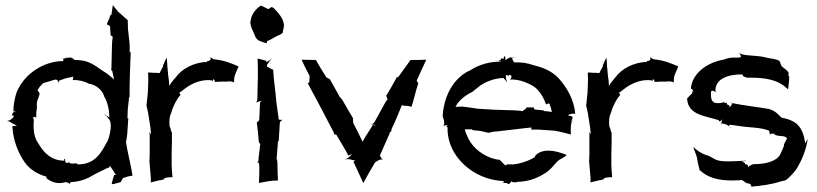

<svg xmlns="http://www.w3.org/2000/svg" viewBox="-20 -673 3052 717"><path d="M8 -221C11 -221 17 -219 20 -216C20 -216 36 -207 43 -204C38 -204 30 -201 27 -203C26 -199 27 -208 26 -211C26 -165 41 -116 65 -78C84 -45 115 -24 154 -13C153 -12 153 -9 153 -8C172 8 197 16 225 7V8L226 7V5C226 7 232 9 233 10L232 9H233C235 10 239 12 239 14H240C240 12 243 8 244 8C245 7 246 6 246 7H247C271 6 294 -1 312 -10C340 -27 367 -38 384 -47C389 -46 390 -49 390 -55C395 -48 401 -38 405 -32C407 -29 410 -23 414 -20C412 -20 408 -20 406 -19C403 -8 399 3 397 15C408 14 420 10 431 7L439 -8C450 -12 463 -16 475 -17C469 -57 456 -104 450 -145L451 -144C453 -156 456 -173 456 -186L459 -229C459 -230 460 -231 460 -231H458C457 -231 456 -231 456 -230C456 -240 457 -252 457 -263L462 -309C463 -309 464 -311 464 -311V-346L465 -393L468 -477C468 -478 469 -479 469 -480H468C468 -479 467 -478 466 -478C465 -477 464 -476 464 -475C465 -486 464 -498 464 -510L458 -564C458 -575 457 -588 457 -598C444 -608 432 -621 419 -631V-632C413 -639 408 -646 402 -653H401C400 -642 398 -629 396 -618L392 -616C389 -603 382 -592 379 -583V-582C382 -581 388 -578 391 -575L393 -542C394 -540 400 -536 401 -536C399 -525 398 -510 398 -498L396 -417C396 -415 395 -412 394 -412V-411C395 -412 398 -410 399 -409C401 -398 404 -386 406 -376C398 -384 388 -391 380 -398C335 -425 320 -449 259 -449C253 -455 245 -461 233 -457C230 -456 226 -455 222 -454H221L220 -453L219 -454C222 -456 225 -457 228 -459H229C230 -460 231 -460 230 -459C229 -459 229 -457 228 -457V-458L226 -456C226.5 -456 226.8 -456.8 227 -457C225 -456 223 -455 222 -454H221C220 -454 220 -453 220 -453C219 -453 218 -452 217 -452C218 -452 218 -454 219 -454C218 -454 218 -455 215 -455C216 -454 216 -453 216 -452C217 -449 217 -445 216 -445C147 -445 72 -401 42 -328C35 -306 30 -283 30 -257C34 -257 44 -259 40 -258C28 -255 23 -246 26 -242C28 -242 29 -241 31 -241C33 -241 32 -235 21 -227C18 -224 11 -222 8 -222ZM18 -243H22L18 -244ZM22 -243C23 -243 25 -242 26 -242V-241ZM26 -241H27ZM103 -234C103 -235 110 -238 113 -235C114 -234 114 -233 115 -233C115 -246 116 -260 118 -273C115 -300 125 -304 128 -324C126 -328 122 -334 120 -335C125 -346 133 -355 142 -363C149 -365 161 -368 170 -371C183 -375 197 -382 197 -364L198 -363C198 -366 199 -370 201 -372C213 -376 229 -383 242 -384C243 -384 246 -385 247 -385C254 -388 255 -387 252 -377V-375L253 -374C275 -375 296 -369 313 -360C337 -357 363 -337 369 -313C382 -291 388 -263 388 -238L389 -237C389 -236 388 -236 388 -235C382 -238 376 -242 372 -246L371 -245C376 -242 383 -234 387 -228C395 -217 392 -211 393 -209C394 -209 394 -208 394 -208C394 -185 389 -165 382 -147C358 -104 337 -59 270 -59C270 -60 268 -62 267 -62C263 -65 252 -60 243 -63C242 -64 238 -66 239 -67H238C238 -67 234 -65 232 -65C226 -63 223 -70 222 -73C223 -73 223 -74 224 -74C225 -76 220 -81 219 -79C219 -77 219 -74 220 -73C173 -73 145 -101 126 -133C107 -159 104 -184 106 -223H107C107 -225 104 -231 103 -234ZM213 -455H215C214 -455 214 -456 213 -456ZM222 -454C223 -455 225 -455 226 -456C225 -455 223 -455 222 -454ZM224 10 225 11V8C225 9 225 9 224 10ZM260 -448C261 -448 261 -447 261 -447ZM389 -239C389 -240 390 -241 390 -240C390 -239 389 -239 389 -239Z M527 -278C528 -272 532 -260 533 -252L542 -195C543 -187 543 -179 544 -172C542 -174 538 -177 538 -180H537C537 -178 538 -175 539 -173V-95C539 -88 538 -77 538 -71V-70C538 -63 540 -54 540 -47L542 -24C543 -14 544 -2 543 7L544 8C557 5 573 0 589 -2L597 -9C605 -10 616 -12 624 -11V-12C623 -25 621 -43 621 -57V-99C621 -112 622 -127 622 -140V-179C621 -178 620 -181 620 -181L616 -196V-197L614 -198C611 -216 612 -237 620 -253C627 -279 640 -302 654 -319C655 -318 657 -318 658 -318C658 -318 656 -317 654 -319L655 -320H654V-319C654 -319 653 -320 653 -321C652 -323 651 -325 649 -326C655 -330 662 -335 669 -341C695 -361 731 -378 771 -373C772 -372 774 -369 775 -368C775 -370 774 -372 775 -374C777 -382 783 -371 783 -367H784C802 -368 814 -369 823 -368C829 -369 834 -369 839 -369C843 -369 849 -368 854 -365V-366C854 -378 855 -388 859 -397L871 -425C840 -438 821 -447 777 -452C775 -454 773 -455 771 -456C769 -456 767 -458 766 -460L765 -459C766 -458 767 -454 767 -452C766 -447 759 -445 755 -445C754 -445 753 -446 753 -446L752 -445C753 -445 754 -444 754 -444V-442C703 -440 659 -416 636 -384C627 -374 618 -363 612 -352C612 -358 611 -364 611 -370L608 -392C606 -413 604 -436 603 -457C597 -451 594 -438 589 -429V-425C584 -417 580 -407 576 -400C570 -400 562 -402 554 -401C547 -401 539 -403 534 -402H533C534 -386 534 -366 533 -349L532 -326C531 -311 528 -292 527 -279ZM754 -441C752 -439 747 -440 754 -441Z M915 -585 916 -584C916 -578 918 -573 920 -567C932 -544 932 -527 950 -520C958 -517 967 -513 976 -512H977C976 -513 977 -517 977 -519C990 -524 1005 -534 1015 -539C1024 -542 1031 -546 1036 -551C1036 -561 1042 -571 1040 -582C1038 -602 1023 -622 1003 -642C991 -652 991 -642 982 -639C971 -643 953 -657 950 -649C937 -641 917 -618 916 -594H915ZM936 -289C938 -291 944 -294 948 -294C951 -295 955 -296 958 -297C955 -295 952 -292 951 -289L948 -224C946 -221 941 -216 939 -217V-216C941 -196 945 -169 946 -147L947 -142C948 -141 950 -136 952 -136C950 -116 946 -93 945 -72C944 -70 942 -67 939 -67L940 -66C941 -67 942 -67 944 -66H946C946 -65 946 -64 947 -63L948 -59C949 -36 948 -12 947 10H948C969 6 992 1 1018 1C1017 -20 1016 -44 1016 -65L1015 -74C1015 -75 1014 -79 1013 -80C1014 -100 1017 -122 1018 -143L1020 -146V-147L1021 -148V-149L1025 -215C1026 -219 1032 -224 1034 -225V-226C1031 -225 1024 -225 1021 -227L1012 -292C1009 -333 1002 -374 1000 -413C993 -414 986 -421 977 -424V-428C977 -428 978 -432 977 -432C979 -432 982 -438 983 -439V-440C987 -444 991 -451 995 -453L994 -454C990 -448 980 -446 975 -440C975 -442 975 -445 974 -446C963 -449 953 -452 943 -454H942C943 -432 943 -408 943 -386L941 -301C940 -297 938 -291 936 -289Z M1106 -450C1116 -429 1125 -410 1136 -390C1136 -388 1137 -385 1136 -382L1135 -368V-365C1134 -365 1133 -364 1132 -363C1131 -363 1129 -362 1128 -362C1129 -361 1131 -360 1131 -359C1163 -300 1195 -239 1226 -179C1227 -178 1228 -172 1227 -171C1228 -172 1233 -171 1235 -170H1236C1250 -145 1268 -118 1281 -92H1282C1282 -93 1286 -95 1288 -95C1290 -96 1293 -96 1295 -97C1288.8 -90.8 1277.9 -80.6 1270 -78V-77C1283.6 -82.4 1294.5 -74 1307 -74C1304 -73 1302 -71 1300 -69L1336 9L1337 10C1351 -16 1366 -42 1381 -67L1391 -73C1395 -76 1405 -79 1409 -77V-78C1406 -79 1400 -88 1399 -93L1436 -177C1436 -178 1436 -179 1435 -180C1436 -180 1437 -180 1438 -181C1439 -181 1441 -182 1441 -181L1442 -182C1441 -182 1441 -184 1441 -185L1443 -193C1457 -221 1470 -254 1481 -281C1483 -279 1491 -277 1496 -278C1503 -278 1512 -276 1516 -274L1517 -275C1526 -302 1532 -332 1542 -362L1536 -372C1548 -398 1560 -425 1572 -450H1571C1551 -449 1534 -449 1514 -449H1513L1467 -385C1466 -384 1463 -385 1462 -386H1461C1462 -385 1461 -382 1460 -381C1448 -359 1435 -336 1422 -315V-314C1423 -314 1424 -311 1425 -310V-308C1425 -306 1427 -302 1428 -301C1427 -301 1423 -297 1422 -296L1379 -218C1377 -214 1371 -210 1367 -209V-208C1371.1 -209 1380.1 -207.9 1384 -204C1380 -205 1375 -206 1373 -207C1360 -186 1346 -166 1334 -144C1323 -166 1312 -190 1300 -212L1299 -216V-218L1298 -225C1298 -226 1298 -231 1299 -231L1298 -232C1286 -253 1271 -277 1259 -299L1252 -308C1251 -308 1251 -309 1251 -309L1250 -310H1249C1238 -332 1224 -354 1212 -377L1210 -378L1199 -384C1185 -406 1171 -428 1159 -450V-449C1140 -449 1125 -450 1106 -450Z M1632 -238C1633 -236 1636 -232 1636 -230C1639 -222 1641 -210 1636 -203C1635 -202 1634 -202 1633 -201H1634C1635 -201 1636 -203 1637 -203C1652 -209 1654 -202 1646 -202V-201C1647 -201 1649 -201 1649 -200C1655 -192 1652 -190 1652 -192C1652 -193 1652 -195 1651 -196C1651 -180 1653 -164 1657 -149C1678 -67 1765 1 1862 3C1861 4 1860 6 1859 8L1857 10L1858 11C1859 10 1859 9 1859 8C1862 11 1867 11 1871 10C1878 14 1880 18 1889 6C1889 5 1889 4 1890 3C1890 4 1891 4 1891 5C1894 9 1911 8 1911 7V6C1955 6 1995 -10 2028 -35C2049 -53 2059 -73 2076 -80C2083 -84 2090 -88 2096 -94C2095 -95 2089 -98 2081 -100C2057 -108 2010 -122 1980 -93C1979 -92 1977 -88 1978 -87C1966 -79 1950 -72 1934 -67C1918 -62 1903 -58 1881 -59L1880 -60C1879 -59 1871 -59 1870 -57C1870 -56 1869 -56 1869 -55C1864 -56 1858 -65 1847 -75V-76C1834.4 -77.1 1822.7 -80.1 1812 -84C1772 -99 1738 -129 1723 -169C1720 -175 1717 -183 1716 -190H1742L1745 -187L1774 -184C1784 -182 1795 -179 1803 -177H1804C1812 -179 1824 -182 1834 -182L1937 -194C1946 -195 1956 -196 1965 -197C1964 -196 1964 -194 1964 -193C1965 -192 1964 -190 1964 -190V-189H1992L2050 -185C2071 -182 2094 -175 2111 -171H2112C2111 -185 2110 -216 2119 -225L2118 -226C2118 -223 2115 -221 2113 -219C2115 -227 2123 -236 2114 -239C2111 -240 2105 -241 2101 -242C2103 -243 2104 -243 2105 -246C2106 -247 2108 -245 2112 -247C2117 -249 2124 -249 2128 -248V-249C2124 -298 2099 -345 2065 -382C2038 -410 2004 -422 1971 -430C1949 -438 1925 -441 1900 -440C1900 -441 1899 -442 1898 -443C1894 -447 1893 -454 1893 -457C1890 -456 1891 -462 1881 -457C1877 -455 1870 -451 1867 -447C1868 -451 1868 -457 1866 -461C1864 -468 1866 -466 1861 -457C1860 -455 1860 -453 1861 -452C1860 -453 1855 -455 1854 -455C1852 -456 1849 -451 1848 -447L1849 -446C1849 -445 1849 -444 1850 -443C1809 -443 1769 -432 1737 -411C1694 -393 1664 -354 1648 -312C1640 -290 1634 -264 1633 -240L1634 -239V-236ZM1681 -274C1693 -298 1716 -316 1744 -330C1759 -341 1775 -359 1805 -370C1821 -377 1841 -381 1860 -382C1864.8 -377.2 1869.7 -371.6 1872 -367L1873 -368C1871 -372 1869 -381 1869 -387C1869 -396 1875 -394 1878 -388C1879 -398 1897 -393 1887 -379C1887 -378 1885 -377 1885 -377V-376C1904 -377 1922 -373 1939 -367C1956 -360 1976 -352 1990 -335C2003 -321 2013 -301 2019 -283H2020C2020 -284 2024 -286 2026 -286H2032V-285C2036 -275 2039 -265 2041 -255C2031 -256 2022 -258 2012 -258L2009 -261L1977 -264C1975 -266 1973 -270 1973 -272H1946C1946 -268 1941 -265 1938 -263C1937 -263 1932 -259 1932 -258C1923 -259 1909 -261 1899 -261L1833 -263H1830L1764 -267C1746 -270 1723 -273 1707 -275ZM1847 -443C1839 -450 1845 -449 1848 -447C1847 -445 1847 -443 1847 -443ZM1893 -457C1893 -458 1894 -459 1894 -459H1900C1898 -458 1895 -458 1893 -457ZM1900 -459H1905V-460C1904 -460 1902 -460 1900 -459Z M2169 -278C2170 -272 2174 -260 2175 -252L2184 -195C2185 -187 2185 -179 2186 -172C2184 -174 2180 -177 2180 -180H2179C2179 -178 2180 -175 2181 -173V-95C2181 -88 2180 -77 2180 -71V-70C2180 -63 2182 -54 2182 -47L2184 -24C2185 -14 2186 -2 2185 7L2186 8C2199 5 2215 0 2231 -2L2239 -9C2247 -10 2258 -12 2266 -11V-12C2265 -25 2263 -43 2263 -57V-99C2263 -112 2264 -127 2264 -140V-179C2263 -178 2262 -181 2262 -181L2258 -196V-197L2256 -198C2253 -216 2254 -237 2262 -253C2269 -279 2282 -302 2296 -319C2297 -318 2299 -318 2300 -318C2300 -318 2298 -317 2296 -319L2297 -320H2296V-319C2296 -319 2295 -320 2295 -321C2294 -323 2293 -325 2291 -326C2297 -330 2304 -335 2311 -341C2337 -361 2373 -378 2413 -373C2414 -372 2416 -369 2417 -368C2417 -370 2416 -372 2417 -374C2419 -382 2425 -371 2425 -367H2426C2444 -368 2456 -369 2465 -368C2471 -369 2476 -369 2481 -369C2485 -369 2491 -368 2496 -365V-366C2496 -378 2497 -388 2501 -397L2513 -425C2482 -438 2463 -447 2419 -452C2417 -454 2415 -455 2413 -456C2411 -456 2409 -458 2408 -460L2407 -459C2408 -458 2409 -454 2409 -452C2408 -447 2401 -445 2397 -445C2396 -445 2395 -446 2395 -446L2394 -445C2395 -445 2396 -444 2396 -444V-442C2345 -440 2301 -416 2278 -384C2269 -374 2260 -363 2254 -352C2254 -358 2253 -364 2253 -370L2250 -392C2248 -413 2246 -436 2245 -457C2239 -451 2236 -438 2231 -429V-425C2226 -417 2222 -407 2218 -400C2212 -400 2204 -402 2196 -401C2189 -401 2181 -403 2176 -402H2175C2176 -386 2176 -366 2175 -349L2174 -326C2173 -311 2170 -292 2169 -279ZM2396 -441C2394 -439 2389 -440 2396 -441Z M2545 -304 2546 -303C2550 -243 2615 -240 2665 -224C2662 -220 2666 -218 2672 -222C2674 -224 2677 -226 2678 -228C2676.4 -224.8 2674 -217.8 2674 -213C2679 -210.5 2691.7 -211.3 2701 -202C2702 -202 2702 -202 2703 -201C2702 -202 2701 -202 2701 -202C2702 -203 2705 -205 2704 -208H2705V-207C2714 -206 2725 -205 2736 -203C2778 -196 2821 -198 2852 -185C2853 -182 2855 -172 2855 -170C2856 -172 2858 -174 2861 -174C2869 -172 2873 -175 2873 -175C2873 -175 2872 -174 2871 -172C2884 -160 2916 -171 2919 -154H2918C2915 -149 2904 -127 2908 -133C2908 -125 2900 -112 2893 -95C2878 -70 2839 -60 2795 -60L2793 -59C2791.4 -61.4 2778.8 -53.8 2774 -49C2774 -61.4 2765.9 -58 2762 -60C2762 -61 2762 -61 2763 -62C2764 -63 2756 -70 2746 -69C2746 -69 2760 -71 2765 -72V-73C2721 -71 2668 -66 2649 -79C2641 -83 2626 -93 2614 -95C2600 -100 2584 -110 2569 -124V-123C2572 -113 2579 -98 2582 -87L2588 -56C2590 -50 2592 -42 2593 -36L2594 -37C2623 -9 2664 1 2714 1C2725 1 2734 0 2745 0C2745 1 2746 1 2746 0C2747 0 2746 -4 2757 3C2760 6 2766 11 2768 13H2769C2767 11 2764 9 2764 6L2766 8C2770 14 2780 11 2782 15C2784 17 2786 23 2786 24H2787C2827 20 2860 16 2894 5C2901 3 2908 2 2914 0C2923 -6 2931 -15 2938 -22C2946 -31 2954 -39 2963 -57C2980 -87 2992 -123 2996 -153H2995L2987 -137C2978.3 -201.9 2953.1 -223 2898 -234C2884 -248 2875 -259 2852 -266C2806 -274 2757 -279 2714 -288C2715 -285 2708 -276 2705 -271V-276C2704 -281 2698 -281 2695 -283C2694 -285 2694 -288 2694 -289C2694 -291 2687 -287 2685 -289C2684 -290 2683 -293 2684 -294H2683C2683 -293 2681 -291 2680 -290C2646 -283 2633 -291 2635 -326V-329H2636C2636 -329 2633 -337 2646 -333C2648 -332 2651 -330 2651 -328L2652 -329C2647 -381 2704 -396 2752 -395C2753 -394 2754 -391 2756 -388C2768 -382 2777 -382 2777 -383C2843 -383 2887 -375 2923 -339L2926 -364C2927 -372 2927 -381 2927 -389C2926 -390 2925 -390 2924 -390C2925 -393 2925 -399 2925 -401C2920 -412 2906 -418 2899 -426C2895 -432 2894 -441 2891 -445C2878 -454 2861 -453 2841 -458C2816 -465 2794 -464 2770 -467C2761 -468 2744 -470 2741 -476L2740 -475C2743 -473 2746 -467 2747 -463V-461C2745 -460 2742 -458 2740 -458C2725 -457 2708 -461 2685 -451C2610 -438 2562 -391 2560 -340H2561L2563 -342C2564 -341 2567.6 -334.4 2570 -332C2569 -332 2567 -333 2566 -333C2565 -334 2567 -328 2564 -324C2558 -318 2549 -309 2545 -304ZM2565 -343C2566 -344 2567 -344 2566 -343ZM2670 -216 2671 -215V-216ZM2671 -215C2672 -214 2673 -213 2674 -213V-208C2674 -209 2673 -210 2673 -211C2672 -212 2671 -214 2671 -215ZM2703 -201C2705 -199 2708 -197 2710 -196V-197C2709 -198 2705 -200 2703 -201ZM2704 -290C2707 -290 2710 -289 2713 -289C2714 -289 2714 -288 2714 -288C2711 -289 2707 -289 2704 -290ZM2746 -459C2745 -460 2746 -460 2747 -460C2747 -458 2748 -458 2746 -459ZM2757 -387C2758 -386 2758 -385 2759 -384V-385C2759 -386 2758 -386 2757 -387Z"/></svg>

Font: Charger Mayhem
Style: Regular
Weight: 400
Designer: Jasper
Foundry: Cannot Into Space Fonts
Version: Version 0.98